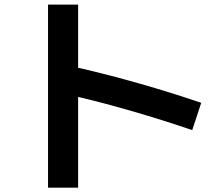

<svg xmlns="http://www.w3.org/2000/svg" viewBox="-20 -781 978 853"><path d="M327.1 -350.6V52.7H193.4V-760.7H327.1V-480Q458 -450.2 599.4 -409.9Q740.7 -369.6 874 -324.2L834 -203.1Q568.4 -293 327.1 -350.6Z"/></svg>

Font: Pretendard
Style: Bold
Weight: 700
Designer: Base glyphs from Inter by Rasmus Andersson; Hangeul glyphs from Noto Sans CJK(Source Han Sans) by Jang Soo-young and Kan
Foundry: Kil Hyung-jin
Version: Version 1.309